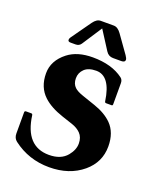

<svg xmlns="http://www.w3.org/2000/svg" viewBox="-136 -808 758 904"><g transform="rotate(20 243.0 -355.5)"><path d="M211.4 -721.2H276.9Q296.9 -721.2 314 -697.3L376.5 -609.4Q385.7 -596.2 385.7 -588.9Q385.7 -576.2 366.7 -576.2H325.7Q302.7 -576.2 290 -596.2L230 -689.9L165 -590.3Q155.8 -576.2 137.7 -576.2H112.8Q99.6 -576.2 99.6 -585.9Q99.6 -592.3 104.5 -599.1L174.3 -697.3Q191.4 -721.2 211.4 -721.2ZM217.8 9.8Q115.2 9.8 36.1 -50.8Q19.5 -63.5 19.5 -86.9V-192.9Q19.5 -200.2 26.9 -200.2H52.7Q59.1 -200.2 60.1 -192.9Q80.1 -44.4 197.3 -44.4Q257.3 -44.4 287.1 -80.6Q312 -110.8 312 -142.3Q312 -173.8 293.9 -192.4Q277.3 -209.5 249.5 -218.8L196.8 -236.3Q133.8 -257.3 98.6 -290Q53.7 -331.5 53.7 -401.4Q53.7 -464.8 111.8 -510.3Q158.7 -546.9 235.8 -546.9Q331.1 -546.9 389.2 -503.4Q400.9 -494.6 400.9 -478V-372.6Q400.9 -365.2 395.5 -365.2H367.7Q361.3 -365.2 360.4 -372.6Q343.3 -493.2 272.5 -493.2Q233.4 -493.2 213.6 -474.1Q193.8 -455.1 193.8 -427.2Q193.8 -399.4 210.9 -383.3Q223.6 -371.1 253.9 -360.8L319.3 -338.4Q375 -319.3 407.7 -286.6Q447.3 -246.6 447.3 -177.2Q447.3 -98.1 385.3 -45.9Q318.8 9.8 217.8 9.8Z"/></g></svg>

Font: Simply Serif
Style: Bold
Weight: 700
Designer: Wojciech Kalinowski "wmk69" (wmk69@o2.pl)
Foundry: Wojciech Kalinowski "wmk69" (wmk69@o2.pl)
Version: Version 1.0.0; 2022-02-18